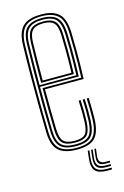

<svg xmlns="http://www.w3.org/2000/svg" viewBox="-114 -658 541 840"><g transform="rotate(-15 156.0 -238.5)"><path d="M161.5 6Q104.5 6 77.8 -18Q51 -42 49.5 -101.2Q48 -161.8 47.5 -229.8Q47 -297.8 47.5 -366.4Q48 -435 49.8 -497.5Q51.2 -554 76.5 -580Q101.8 -606 161 -606Q214.2 -606 240.1 -582Q266 -558 268.5 -498.8Q269.5 -472.5 270 -414.9Q270.5 -357.2 267.8 -285.2H92.8Q92.8 -234.5 93.4 -191.2Q94 -148 95 -103.8Q95.8 -64.5 110 -49.1Q124.2 -33.8 161.5 -33.8Q195.5 -33.8 208.5 -47.9Q221.5 -62 223.2 -103.5Q224 -120.8 223.8 -145.9Q223.5 -171 222.2 -199.2H231.2Q232.5 -170 232.8 -145.6Q233 -121.2 232.2 -103Q230.2 -58 214.9 -41.9Q199.5 -25.8 161.5 -25.8Q120 -25.8 103.4 -42.9Q86.8 -60 85.8 -103Q84.8 -141.8 84.2 -193.8Q83.8 -245.8 83.8 -293.2H259Q261.5 -363 261 -417.9Q260.5 -472.8 259.5 -498.8Q257.2 -556.2 232.2 -577.1Q207.2 -598 161 -598Q105.2 -598 82.8 -573.5Q60.2 -549 58.8 -497Q56.2 -403 56.2 -298.2Q56.2 -193.5 58.5 -101.8Q60 -46.2 84.2 -24.1Q108.5 -2 161.5 -2Q213 -2 235 -24Q257 -46 259.5 -101.8Q260.2 -118.5 260.1 -144.8Q260 -171 258.5 -199.2H267.8Q268.8 -173.8 269.1 -147.5Q269.5 -121.2 268.8 -101.2Q266 -42.5 241.9 -18.2Q217.8 6 161.5 6ZM161.5 -9.8Q111.5 -9.8 90.2 -30.5Q69 -51.2 67.8 -102Q66 -165.5 65.5 -234.9Q65 -304.2 65.6 -371.6Q66.2 -439 67.8 -496.2Q69 -548.5 91.1 -569.4Q113.2 -590.2 161 -590.2Q204.8 -590.2 226.5 -570.4Q248.2 -550.5 250.5 -497.8Q251.2 -477 251.9 -424Q252.5 -371 250 -301.2H74.5Q74.5 -244 75 -199.4Q75.5 -154.8 76.5 -102.8Q77.2 -56.2 95.8 -37Q114.2 -17.8 161.5 -17.8Q204.5 -17.8 221.8 -36Q239 -54.2 241.2 -102.5Q242 -120 241.9 -145.1Q241.8 -170.2 240.2 -199.2H249.5Q252.2 -143.8 250.5 -102.2Q248 -49.8 228.5 -29.8Q209 -9.8 161.5 -9.8ZM74.5 -309H241.2Q243.2 -370 242.8 -423Q242.2 -476 241.2 -497.2Q239.2 -545 220.6 -563.6Q202 -582.2 161 -582.2Q117.5 -582.2 97.8 -563.4Q78 -544.5 76.8 -496Q75.8 -459.8 75.2 -410.1Q74.8 -360.5 74.5 -309ZM83.8 -317Q83.8 -358.8 84.2 -403.1Q84.8 -447.5 86 -495.8Q87 -539.5 104 -556.9Q121 -574.2 161 -574.2Q197.8 -574.2 214.1 -557.6Q230.5 -541 232.2 -497Q233 -477.8 233.6 -429.9Q234.2 -382 232 -317ZM93 -325H223.2Q225 -383 224.5 -430.6Q224 -478.2 223.2 -496.8Q221.5 -537 207.2 -551.6Q193 -566.2 161 -566.2Q125 -566.2 110.4 -550.8Q95.8 -535.2 95 -495.5Q94 -455 93.5 -414.5Q93 -374 93 -325ZM211.2 22.8 207.2 58.8Q203.5 92.2 216.8 106.8Q230 121.2 264.5 121.2H285.5V129.2H264.5Q225.5 129.2 210.5 112.9Q195.5 96.5 199.8 58.8L203.8 22.8ZM241 22.8 237 57Q233.5 89.8 264.5 89.8H285.5V97.5H264.5Q243.2 97.5 235.2 88Q227.2 78.5 230 57L234 22.8ZM226.2 22.8 222.2 58Q219.2 83.2 229 94.2Q238.8 105.2 264.5 105.2H285.5V113.2H264.5Q234.2 113.2 222.9 100.4Q211.5 87.5 215 58L219 22.8Z"/></g></svg>

Font: Big Shoulders Inline Display Light
Style: Regular
Weight: 300
Designer: Patric King
Foundry: XO Type Co
Version: Version 1.000